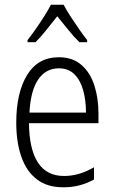

<svg xmlns="http://www.w3.org/2000/svg" viewBox="-20 -785 485 815"><path d="M230 -542Q288 -542 325.5 -509.5Q363 -477 380.5 -422.5Q398 -368 398 -303V-262H103Q104 -152 141 -95Q178 -38 252 -38Q316 -38 379 -75V-23Q350 -7 318 1.5Q286 10 248 10Q180 10 136 -24Q92 -58 70.5 -120Q49 -182 49 -264Q49 -391 95 -466.5Q141 -542 230 -542ZM230 -495Q175 -495 142.5 -448Q110 -401 105 -307H345Q345 -359 333 -402Q321 -445 295.5 -470Q270 -495 230 -495ZM250 -765Q262 -742 280.5 -713.5Q299 -685 318 -658Q337 -631 350 -615V-606H317Q294 -628 270 -658Q246 -688 223 -716Q201 -688 176.5 -657.5Q152 -627 131 -606H97V-615Q113 -635 131.5 -661.5Q150 -688 167.5 -715.5Q185 -743 196 -765Z"/></svg>

Font: Noto Sans Sinhala Condensed Light
Style: Regular
Weight: 300
Width: 3
Designer: Jelle Bosma - Monotype Design Team
Foundry: Monotype Imaging Inc.
Version: Version 2.006; ttfautohint (v1.8.4.7-5d5b)